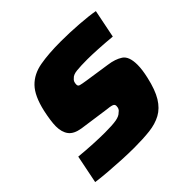

<svg xmlns="http://www.w3.org/2000/svg" viewBox="-139 -652 794 794"><g transform="rotate(-45 258.5 -255.0)"><path d="M220 8Q185 8 146 6Q107 4 69.5 1Q32 -2 4 -6L29 -130Q69 -126 109 -124Q149 -122 177 -122Q222 -122 244 -126Q266 -130 276 -141Q289 -149 289 -167Q289 -176 279.5 -179.5Q270 -183 241 -186L121 -203Q83 -209 67.5 -229.5Q52 -250 52 -284Q52 -299 55 -320Q58 -341 63 -364Q79 -435 110.5 -467.5Q142 -500 192.5 -509Q243 -518 314 -518Q366 -518 420.5 -514Q475 -510 506 -504L481 -380Q439 -384 400.5 -386Q362 -388 341 -388Q301 -388 277.5 -385.5Q254 -383 245 -372Q234 -364 234 -346Q234 -337 242.5 -334.5Q251 -332 277 -328L384 -312Q422 -307 446.5 -291Q471 -275 471 -225Q471 -197 462 -158Q449 -100 428.5 -66.5Q408 -33 378.5 -17Q349 -1 310 3.5Q271 8 220 8Z"/></g></svg>

Font: Saira ExtraBold
Style: Italic
Weight: 800
Italic angle: -12°
Designer: Hector Gatti with collaboration of the Omnibus-Type team
Foundry: Omnibus-Type
Version: Version 1.100; ttfautohint (v1.8.3)